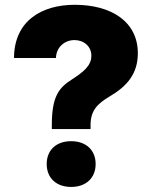

<svg xmlns="http://www.w3.org/2000/svg" viewBox="-20 -757 632 789"><path d="M192.9 -242.2V-226.6H352.1V-242.2C352.1 -301.8 378.4 -329.6 430.7 -360.8C500 -401.4 546.4 -452.1 546.4 -538.1C546.4 -668.9 436.5 -737.3 287.1 -737.3C151.4 -737.3 38.1 -671.4 37.6 -518.6H210C210.9 -563.5 246.1 -592.3 286.1 -592.3C324.7 -592.3 355.5 -566.4 355.5 -527.8C355.5 -486.3 321.3 -460.4 276.4 -431.2C221.7 -396.5 192.9 -360.8 192.9 -242.2ZM272.5 11.2C333 11.2 373 -25.4 373 -83C373 -140.6 333 -176.8 272.5 -176.8C211.4 -176.8 171.9 -140.6 171.9 -83C171.9 -25.4 211.4 11.2 272.5 11.2Z"/></svg>

Font: Raveo ExtraBold
Style: Regular
Weight: 800
Designer: Jakub Foglar, Rasmus Andersson (Inter)
Foundry: Jakubfoglar.com
Version: Version 1.100;Glyphs 3.2.3 (3260)